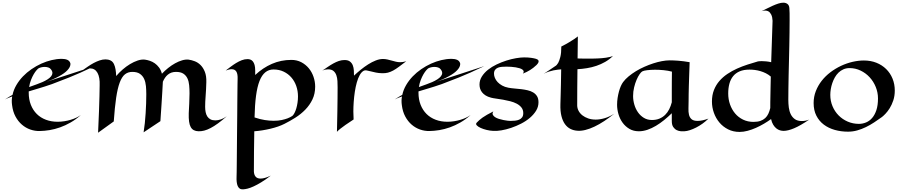

<svg xmlns="http://www.w3.org/2000/svg" viewBox="-20 -958 6726 1429"><path d="M683.1 -465.8Q627 -438.5 578.9 -417.2Q530.8 -396 494.1 -381.3Q451.7 -364.3 416 -351.1Q394 -341.8 367.4 -332.3Q340.8 -322.8 312 -313.7Q283.2 -304.7 253.2 -295.7Q223.1 -286.6 193.8 -277.8V-268.1Q193.8 -217.8 209.7 -177.7Q225.6 -137.7 253.9 -109.6Q282.2 -81.5 321.8 -66.7Q361.3 -51.8 409.2 -51.8Q434.1 -51.8 458.7 -55.7Q483.4 -59.6 505.6 -66.2Q527.8 -72.8 547.4 -82Q566.9 -91.3 582 -102.1Q544.9 -68.8 505.6 -46.4Q466.3 -23.9 427 -10Q387.7 3.9 349.4 10.3Q311 16.6 275.9 17.1Q240.2 18.1 205.8 6.1Q171.4 -5.9 143.1 -30.3Q114.7 -54.7 95.2 -91.1Q75.7 -127.4 69.8 -175.8Q67.4 -192.9 67.6 -208.7Q67.9 -224.6 70.8 -240.2Q53.7 -233.9 39.8 -228.5Q25.9 -223.1 17.1 -217.8Q31.2 -227.5 45.4 -236.1Q59.6 -244.6 73.2 -252Q81.5 -290 101.8 -324.7Q122.1 -359.4 150.6 -389.2Q179.2 -418.9 214.4 -443.1Q249.5 -467.3 287.4 -484.4Q325.2 -501.5 364.3 -510.7Q403.3 -520 439.9 -520Q464.4 -520 481.2 -512.7Q498 -505.4 503.9 -486.8Q506.8 -467.3 489.7 -444.8Q482.4 -435.1 470 -424.1Q457.5 -413.1 437.7 -400.9Q418 -388.7 390.4 -375.5Q362.8 -362.3 325.2 -349.1ZM295.9 -347.2Q316.9 -356.4 333.7 -367.2Q350.6 -377.9 360.1 -389.6Q369.6 -401.4 370.1 -414.1Q370.6 -426.8 359.9 -440.9Q352.5 -451.7 339.6 -455.8Q326.7 -460 313 -460Q300.3 -460 288.6 -457.3Q276.9 -454.6 268.1 -450.2Q262.2 -446.8 252 -435.3Q241.7 -423.8 231 -405.5Q220.2 -387.2 210.7 -363Q201.2 -338.9 196.8 -310.1Q227.5 -321.3 252.4 -330.1Q277.3 -338.9 295.9 -347.2Z M1191.9 -346.2Q1190.4 -317.4 1188 -275.4Q1185.5 -239.3 1182.4 -184.8Q1179.2 -130.4 1173.8 -56.2L1048.8 26.9Q1054.2 -5.4 1057.9 -41.7Q1061.5 -78.1 1064 -115.2Q1066.4 -152.3 1067.6 -188.7Q1068.8 -225.1 1068.8 -256.8Q1068.8 -287.1 1066.2 -316.9Q1063.5 -346.7 1053 -370.1Q1042.5 -393.6 1021.7 -408.2Q1001 -422.9 964.8 -422.9Q932.6 -422.9 909.9 -404.8Q887.2 -386.7 871.1 -343.8Q855 -300.8 844.5 -230.2Q834 -159.7 826.7 -54.2L710 29.8Q714.4 -64.5 716.8 -130.9Q719.2 -197.3 720.2 -240.2Q721.7 -290.5 721.7 -323.2Q724.1 -382.3 705.6 -415.8Q687 -449.2 648.9 -449.2Q636.7 -449.2 623.3 -445.6Q609.9 -441.9 594.7 -435.1Q613.8 -448.7 634.8 -463.1Q655.8 -477.5 677.7 -489.3Q699.7 -501 721.9 -508.5Q744.1 -516.1 765.6 -516.1Q786.1 -516.1 803 -507.8Q819.8 -499.5 828.6 -480Q836.4 -462.9 840.1 -440.7Q843.8 -418.5 844.7 -392.1Q865.7 -417 892.3 -440.2Q918.9 -463.4 947.5 -480.7Q976.1 -498 1004.9 -507.6Q1033.7 -517.1 1058.6 -514.2Q1076.2 -511.7 1095.5 -505.4Q1114.7 -499 1132.1 -486.8Q1149.4 -474.6 1163.6 -455.8Q1177.7 -437 1185.1 -409.2Q1206.1 -431.6 1231.4 -451.9Q1256.8 -472.2 1283.2 -486.8Q1309.6 -501.5 1335.4 -509Q1361.3 -516.6 1383.8 -514.2Q1405.8 -511.2 1429.4 -502.2Q1453.1 -493.2 1472.7 -473.9Q1492.2 -454.6 1504.6 -423.6Q1517.1 -392.6 1515.6 -346.2Q1514.2 -291 1510.5 -244.6Q1506.8 -198.2 1506.8 -163.1Q1506.8 -142.1 1510.5 -123.5Q1514.2 -105 1522.9 -91.3Q1531.7 -77.6 1546.4 -69.8Q1561 -62 1583 -62Q1602.5 -62 1624.3 -69.6Q1646 -77.1 1668 -92.8Q1631.8 -61 1602.3 -39.6Q1572.8 -18.1 1547.4 -4.9Q1522 8.3 1500.2 13.9Q1478.5 19.5 1458 19Q1437.5 18.6 1422.9 11Q1408.2 3.4 1399.4 -12.5Q1390.6 -28.3 1387.2 -53.5Q1383.8 -78.6 1384.8 -115.2Q1386.2 -147.5 1388.4 -186.3Q1390.6 -225.1 1390.6 -263.2Q1390.6 -294.4 1387.9 -323.5Q1385.3 -352.5 1375 -374.5Q1364.7 -396.5 1344.7 -409.7Q1324.7 -422.9 1290 -422.9Q1271 -422.9 1255.9 -417.5Q1240.7 -412.1 1228.8 -402.1Q1216.8 -392.1 1207.8 -378.7Q1198.7 -365.2 1191.9 -349.1Z M1995.6 349.1Q1956.1 379.4 1924.3 398.7Q1892.6 418 1867.4 429.4Q1842.3 440.9 1822.8 445.8Q1803.2 450.7 1788.6 451.2Q1773.4 452.1 1763.9 445.3Q1754.4 438.5 1749 426Q1743.7 413.6 1741.7 396Q1739.7 378.4 1740.7 356.9Q1741.2 348.6 1741.5 325Q1741.7 301.3 1742.2 266.4Q1742.7 231.4 1742.9 188Q1743.2 144.5 1743.7 96.4Q1744.1 48.3 1744.6 -2Q1745.1 -52.2 1745.6 -100.8Q1746.1 -149.4 1746.3 -193.6Q1746.6 -237.8 1747.1 -273.7Q1747.6 -309.6 1747.8 -334.7Q1748 -359.9 1748.5 -370.1Q1750 -406.7 1739.3 -424.8Q1728.5 -442.9 1703.6 -442.9Q1694.3 -442.9 1683.3 -440.2Q1672.4 -437.5 1659.7 -433.1Q1677.2 -446.3 1696.8 -461.2Q1716.3 -476.1 1737.1 -488.8Q1757.8 -501.5 1779.3 -509.8Q1800.8 -518.1 1822.8 -518.1Q1834 -518.1 1844.2 -514.2Q1854.5 -510.3 1862.3 -500.5Q1870.1 -490.7 1874.8 -474.4Q1879.4 -458 1879.4 -433.1V-399.9Q1936 -453.1 2003.7 -482.7Q2071.3 -512.2 2148.4 -512.2Q2189.5 -512.2 2222.2 -495.1Q2254.9 -478 2278.1 -450Q2301.3 -421.9 2313.5 -386Q2325.7 -350.1 2325.7 -313Q2325.7 -260.3 2305.4 -218Q2285.2 -175.8 2252.4 -142.1Q2219.7 -108.4 2178.7 -82.5Q2137.7 -56.6 2096.7 -36.1Q2075.7 -25.4 2048.8 -16.1Q2022 -6.8 1992.2 0.2Q1962.4 7.3 1931.6 12.2Q1900.9 17.1 1872.6 19Q1871.1 94.7 1870.4 168.5Q1869.6 242.2 1869.6 317.9Q1870.6 342.8 1882.6 356.9Q1894.5 371.1 1919.4 371.1Q1949.2 371.1 1995.6 349.1ZM2016.6 -59.1Q2050.8 -59.1 2076.7 -64.7Q2102.5 -70.3 2120.1 -77.1Q2140.6 -85 2155.8 -95.2Q2164.6 -103 2172.1 -117.7Q2179.7 -132.3 2185.3 -151.4Q2190.9 -170.4 2194.3 -193.1Q2197.8 -215.8 2197.8 -240.2Q2197.8 -281.2 2185.1 -317.6Q2172.4 -354 2148.7 -381.3Q2125 -408.7 2091.3 -424.8Q2057.6 -440.9 2015.6 -440.9Q1980.5 -440.9 1954.6 -419.9Q1928.7 -398.9 1911.6 -355.5Q1894.5 -312 1885.5 -244.4Q1876.5 -176.8 1874.5 -84Q1916 -69.8 1951.2 -64.5Q1986.3 -59.1 2016.6 -59.1Z M2614.7 -395Q2637.7 -417 2664.8 -439Q2691.9 -460.9 2720 -478.8Q2748 -496.6 2776.4 -507.8Q2804.7 -519 2829.6 -519Q2846.7 -519 2863 -515.4Q2879.4 -511.7 2895.3 -507.1Q2911.1 -502.4 2926.8 -498.8Q2942.4 -495.1 2958.5 -495.1Q2968.3 -495.1 2979 -496.6Q2989.7 -498 3003.4 -502Q2972.7 -478.5 2949.7 -461.4Q2926.8 -444.3 2906.7 -433.3Q2886.7 -422.4 2866.9 -417.2Q2847.2 -412.1 2822.8 -413.1Q2798.8 -413.6 2777.6 -418Q2756.3 -422.4 2739 -427Q2721.7 -431.6 2708.7 -433.8Q2695.8 -436 2688.5 -432.1Q2670.9 -423.3 2657.7 -399.9Q2644.5 -376.5 2635.5 -344.2Q2626.5 -312 2620.8 -274.4Q2615.2 -236.8 2612.5 -199.2Q2609.9 -161.6 2609.9 -127.7Q2609.9 -93.8 2611.8 -68.8Q2575.2 -45.4 2551.3 -28.3Q2527.3 -11.2 2513.2 0Q2496.6 13.2 2487.8 22.9Q2488.3 -6.3 2489.3 -48.1Q2490.2 -89.8 2491 -135.7Q2491.7 -181.6 2492.2 -226.8Q2492.7 -272 2492.7 -308.1Q2492.7 -331.1 2491.5 -354.7Q2490.2 -378.4 2483.4 -397.9Q2476.6 -417.5 2462.2 -429.7Q2447.8 -441.9 2421.4 -441.9Q2411.1 -441.9 2400.1 -439.7Q2389.2 -437.5 2378.4 -432.1Q2398.9 -445.8 2419.4 -460Q2439.9 -474.1 2460.7 -485.6Q2481.4 -497.1 2502.2 -504.2Q2522.9 -511.2 2544.4 -511.2Q2570.3 -511.2 2584.7 -500Q2599.1 -488.8 2605.7 -471.7Q2612.3 -454.6 2613.5 -434.1Q2614.7 -413.6 2614.7 -395Z M3584 -465.8Q3527.8 -438.5 3479.7 -417.2Q3431.6 -396 3395 -381.3Q3352.5 -364.3 3316.9 -351.1Q3294.9 -341.8 3268.3 -332.3Q3241.7 -322.8 3212.9 -313.7Q3184.1 -304.7 3154.1 -295.7Q3124 -286.6 3094.7 -277.8V-268.1Q3094.7 -217.8 3110.6 -177.7Q3126.5 -137.7 3154.8 -109.6Q3183.1 -81.5 3222.7 -66.7Q3262.2 -51.8 3310.1 -51.8Q3335 -51.8 3359.6 -55.7Q3384.3 -59.6 3406.5 -66.2Q3428.7 -72.8 3448.2 -82Q3467.8 -91.3 3482.9 -102.1Q3445.8 -68.8 3406.5 -46.4Q3367.2 -23.9 3327.9 -10Q3288.6 3.9 3250.2 10.3Q3211.9 16.6 3176.8 17.1Q3141.1 18.1 3106.7 6.1Q3072.3 -5.9 3043.9 -30.3Q3015.6 -54.7 2996.1 -91.1Q2976.6 -127.4 2970.7 -175.8Q2968.3 -192.9 2968.5 -208.7Q2968.8 -224.6 2971.7 -240.2Q2954.6 -233.9 2940.7 -228.5Q2926.8 -223.1 2918 -217.8Q2932.1 -227.5 2946.3 -236.1Q2960.4 -244.6 2974.1 -252Q2982.4 -290 3002.7 -324.7Q3022.9 -359.4 3051.5 -389.2Q3080.1 -418.9 3115.2 -443.1Q3150.4 -467.3 3188.2 -484.4Q3226.1 -501.5 3265.1 -510.7Q3304.2 -520 3340.8 -520Q3365.2 -520 3382.1 -512.7Q3398.9 -505.4 3404.8 -486.8Q3407.7 -467.3 3390.6 -444.8Q3383.3 -435.1 3370.8 -424.1Q3358.4 -413.1 3338.6 -400.9Q3318.8 -388.7 3291.3 -375.5Q3263.7 -362.3 3226.1 -349.1ZM3196.8 -347.2Q3217.8 -356.4 3234.6 -367.2Q3251.5 -377.9 3261 -389.6Q3270.5 -401.4 3271 -414.1Q3271.5 -426.8 3260.7 -440.9Q3253.4 -451.7 3240.5 -455.8Q3227.5 -460 3213.9 -460Q3201.2 -460 3189.5 -457.3Q3177.7 -454.6 3168.9 -450.2Q3163.1 -446.8 3152.8 -435.3Q3142.6 -423.8 3131.8 -405.5Q3121.1 -387.2 3111.6 -363Q3102.1 -338.9 3097.7 -310.1Q3128.4 -321.3 3153.3 -330.1Q3178.2 -338.9 3196.8 -347.2Z M3987.8 -196.8Q3987.8 -163.1 3970 -134Q3952.1 -105 3923.3 -80.6Q3894.5 -56.2 3858.2 -37.6Q3821.8 -19 3784.2 -6.3Q3746.6 6.3 3711.4 12.2Q3676.3 18.1 3649.9 16.1Q3627 15.1 3601.8 9Q3576.7 2.9 3557.4 -5.9Q3538.1 -14.6 3528.6 -24.9Q3519 -35.2 3527.8 -44.9Q3536.6 -54.2 3546.9 -63.5Q3557.1 -72.8 3571.3 -82.8Q3585.4 -92.8 3605 -104Q3624.5 -115.2 3651.9 -128.9Q3643.1 -115.2 3647.5 -105Q3651.9 -94.7 3663.8 -86.7Q3675.8 -78.6 3693.1 -73.2Q3710.4 -67.9 3727.3 -64.5Q3744.1 -61 3758.1 -59.6Q3772 -58.1 3777.8 -58.1Q3795.4 -58.1 3812.7 -59.8Q3830.1 -61.5 3843.8 -67.4Q3857.4 -73.2 3866 -84.7Q3874.5 -96.2 3874.5 -116.2Q3874.5 -140.6 3861.1 -157.7Q3847.7 -174.8 3825.9 -186.3Q3804.2 -197.8 3777.3 -204.6Q3750.5 -211.4 3723.9 -216.1Q3697.3 -220.7 3673.6 -223.9Q3649.9 -227.1 3634.8 -231Q3610.4 -237.3 3594 -247.8Q3577.6 -258.3 3567.6 -271.2Q3557.6 -284.2 3553.2 -298.8Q3548.8 -313.5 3548.8 -328.1Q3548.8 -360.8 3566.4 -388.7Q3584 -416.5 3612.3 -439Q3640.6 -461.4 3676.5 -478.5Q3712.4 -495.6 3749.3 -507.3Q3786.1 -519 3820.8 -524.9Q3855.5 -530.8 3880.9 -530.8Q3910.2 -530.8 3932.9 -527.6Q3955.6 -524.4 3969.7 -520Q3983.4 -515.6 3987.1 -508.8Q3990.7 -502 3987.1 -493.2Q3983.4 -484.4 3973.1 -474.1Q3962.9 -463.9 3948.7 -453.1Q3937.5 -444.3 3924.8 -436.5Q3913.6 -429.7 3899.9 -422.6Q3886.2 -415.5 3871.6 -410.2Q3878.9 -419.4 3877.7 -426.8Q3876.5 -434.1 3868.7 -439.9Q3860.8 -445.8 3847.7 -450Q3834.5 -454.1 3818.4 -456.8Q3802.2 -459.5 3784.4 -460.7Q3766.6 -461.9 3749.5 -461.9Q3732.9 -461.9 3716.3 -460.7Q3699.7 -459.5 3686.5 -454.3Q3673.3 -449.2 3665 -438.5Q3656.7 -427.7 3656.7 -409.2Q3656.7 -394 3663.6 -377.7Q3670.4 -361.3 3683.8 -346.9Q3697.3 -332.5 3717.3 -321.3Q3737.3 -310.1 3763.7 -305.2Q3784.2 -301.3 3809.1 -299.3Q3834 -297.4 3858.9 -294.4Q3883.8 -291.5 3907 -286.1Q3930.2 -280.8 3948.2 -270Q3966.3 -259.3 3977.1 -241.7Q3987.8 -224.1 3987.8 -196.8Z M4551.8 -111.8Q4513.7 -81.1 4476.6 -56.6Q4439.5 -32.2 4404.5 -15.6Q4369.6 1 4337.6 9Q4305.7 17.1 4277.8 15.1Q4249.5 13.2 4225.8 1.5Q4202.1 -10.3 4185.1 -33.7Q4168 -57.1 4158.7 -93.8Q4149.4 -130.4 4150.9 -182.1Q4151.4 -210 4152.8 -248Q4153.8 -280.8 4154.8 -329.1Q4155.8 -377.4 4156.7 -441.9Q4146.5 -440.9 4131.6 -439.5Q4116.7 -438 4099.4 -434.3Q4082 -430.7 4063.5 -424.6Q4044.9 -418.5 4026.9 -409.2Q4041.5 -418.5 4056.4 -428.2Q4071.3 -438 4083.5 -446.3Q4097.7 -455.6 4110.8 -464.8Q4124 -471.7 4134.3 -489.7Q4143.1 -505.4 4150.4 -534.2Q4157.7 -563 4157.7 -611.8Q4191.9 -628.9 4215.3 -643.1Q4238.8 -657.2 4253.4 -667Q4270.5 -678.7 4280.8 -687L4278.8 -522.9Q4291.5 -522.5 4303.7 -522.2Q4315.9 -522 4325.2 -522H4345.7Q4387.7 -521 4425.3 -522.9Q4441.4 -523.4 4458.3 -524.9Q4475.1 -526.4 4490.7 -528.6Q4506.3 -530.8 4519.8 -534.2Q4533.2 -537.6 4542.5 -542Q4516.1 -515.6 4484.6 -497.6Q4453.1 -479.5 4418.9 -468Q4384.8 -456.5 4348.9 -450.7Q4313 -444.8 4277.8 -442.9Q4276.9 -373 4276.4 -305.7Q4275.9 -238.3 4275.9 -172.9Q4276.4 -151.4 4286.6 -132.3Q4296.9 -113.3 4315.2 -99.1Q4333.5 -85 4358.4 -76.4Q4383.3 -67.9 4413.6 -67.9Q4444.3 -67.9 4479.7 -78.1Q4515.1 -88.4 4551.8 -111.8Z M5252.9 -75.2Q5232.4 -54.7 5208.7 -37.8Q5185.1 -21 5161.1 -8.8Q5137.2 3.4 5114.7 10.7Q5092.3 18.1 5073.7 19Q5063.5 20 5047.4 18.8Q5031.2 17.6 5016.4 10.3Q5001.5 2.9 4990.7 -12.7Q4980 -28.3 4980 -57.1V-115.2Q4953.1 -88.9 4923.3 -64.7Q4893.6 -40.5 4862.1 -21.7Q4830.6 -2.9 4798.3 8.1Q4766.1 19 4734.9 19Q4694.8 19 4664.6 1.2Q4634.3 -16.6 4613.8 -44.9Q4593.3 -73.2 4583 -108.4Q4572.8 -143.6 4572.8 -178.2Q4572.8 -204.1 4576.7 -229.2Q4580.6 -254.4 4586.7 -276.9Q4592.8 -299.3 4600.8 -317.4Q4608.9 -335.4 4617.7 -347.2Q4633.8 -369.1 4658.7 -389.6Q4683.6 -410.2 4713.1 -428.2Q4742.7 -446.3 4775.9 -460.9Q4809.1 -475.6 4842 -486.3Q4875 -497.1 4906.2 -502.9Q4937.5 -508.8 4963.9 -508.8Q4991.2 -508.8 5028.3 -506.1Q5065.4 -503.4 5112.8 -495.1Q5110.8 -439 5109.4 -396Q5107.9 -353 5106.9 -319.1Q5106 -285.2 5105.5 -257.3Q5105 -229.5 5105 -203.1Q5105 -176.3 5104 -150.4Q5103 -124.5 5107.9 -104Q5112.8 -83.5 5127.2 -70.8Q5141.6 -58.1 5171.9 -58.1Q5189.9 -58.1 5210.4 -62.7Q5231 -67.4 5252.9 -75.2ZM4981 -424.8Q4951.7 -432.6 4918.5 -435.8Q4885.3 -439 4855 -439Q4838.4 -439 4823.5 -438Q4808.6 -437 4796.4 -435.5Q4784.2 -434.1 4774.9 -431.9Q4765.6 -429.7 4760.7 -426.8Q4752 -422.4 4740.2 -405.5Q4728.5 -388.7 4717.8 -363.8Q4707 -338.9 4699.5 -307.6Q4691.9 -276.4 4691.9 -243.2Q4691.9 -211.4 4701.2 -179.4Q4710.4 -147.5 4728.3 -122.1Q4746.1 -96.7 4772.2 -80.8Q4798.3 -64.9 4832 -64.9Q4863.8 -64.9 4888.2 -75.2Q4912.6 -85.4 4930.7 -103.3Q4948.7 -121.1 4960.7 -145Q4972.7 -168.9 4980 -196.8Q4980 -217.3 4980 -240.5Q4980 -263.7 4980 -291.5Q4980 -319.3 4980.2 -352.3Q4980.5 -385.3 4981 -424.8Z M6002.9 -67.9Q5937 -22.9 5890.6 -3.4Q5844.2 16.1 5812 16.1Q5798.8 16.1 5784.9 12Q5771 7.8 5758.3 -2.2Q5745.6 -12.2 5735.1 -29.1Q5724.6 -45.9 5718.8 -71.8Q5694.8 -54.2 5665.8 -37.1Q5636.7 -20 5606 -6.3Q5575.2 7.3 5544.2 15.6Q5513.2 23.9 5484.9 23.9Q5437 23.9 5398.9 4.6Q5360.8 -14.6 5334.2 -46.4Q5307.6 -78.1 5293.2 -118.7Q5278.8 -159.2 5278.8 -202.1Q5278.8 -250 5293.7 -287.8Q5308.6 -325.7 5334.2 -355.2Q5359.9 -384.8 5393.6 -407.5Q5427.2 -430.2 5465.3 -447.3Q5503.4 -464.4 5543.5 -477.3Q5583.5 -490.2 5621.1 -501Q5624.5 -501.5 5629.4 -502Q5633.3 -502.4 5638.9 -502.7Q5644.5 -502.9 5651.9 -502.9Q5665.5 -502.9 5682.9 -501.2Q5700.2 -499.5 5719.7 -495.1L5730 -803.2Q5729 -830.1 5720.2 -849.1Q5716.3 -856.9 5710.4 -864Q5704.6 -871.1 5696 -875Q5687.5 -878.9 5675.5 -879.4Q5663.6 -879.9 5647.9 -875Q5667 -883.8 5688.5 -894.8Q5710 -905.8 5731.2 -915.3Q5752.4 -924.8 5772.7 -931.4Q5793 -938 5810.1 -938Q5828.6 -938 5841.1 -928.2Q5853.5 -918.5 5855 -897.9Q5856.4 -884.3 5856.7 -860.4Q5856.9 -836.4 5856.9 -803.2Q5856.9 -763.7 5856.2 -715.1Q5855.5 -666.5 5854.5 -613.8Q5853.5 -561 5852.1 -506.3Q5850.6 -451.7 5849.6 -399.4Q5848.6 -347.2 5847.9 -300Q5847.2 -252.9 5847.2 -215.8Q5847.2 -186.5 5850.8 -158.2Q5854.5 -129.9 5865.5 -107.4Q5876.5 -85 5896.2 -71Q5916 -57.1 5948.7 -57.1Q5960.9 -57.1 5974.4 -59.6Q5987.8 -62 6002.9 -67.9ZM5716.8 -388.2Q5699.7 -402.8 5680.2 -412.6Q5660.6 -422.4 5639.9 -428.5Q5619.1 -434.6 5598.4 -437.3Q5577.6 -439.9 5558.1 -439.9Q5515.6 -439.9 5485.6 -427.2Q5455.6 -414.6 5436.5 -391.1Q5417.5 -367.7 5408.7 -335Q5399.9 -302.2 5399.9 -262.2Q5399.9 -219.2 5413.3 -180.9Q5426.8 -142.6 5451.2 -113.5Q5475.6 -84.5 5510.5 -67.6Q5545.4 -50.8 5587.9 -50.8Q5618.2 -50.8 5639.6 -58.3Q5661.1 -65.9 5675.5 -79.3Q5689.9 -92.8 5698.7 -111.8Q5707.5 -130.9 5712.9 -153.8Q5712.9 -172.9 5713.1 -198.5Q5713.4 -224.1 5714.1 -254.2Q5714.8 -284.2 5715.3 -318.1Q5715.8 -352.1 5716.8 -388.2Z M6639.6 -284.2Q6639.6 -243.7 6628.4 -210.4Q6617.2 -177.2 6601.6 -152.3Q6585.9 -127.4 6569.8 -110.8Q6553.7 -94.2 6543.9 -86.9Q6515.6 -66.4 6485.8 -46.9Q6456.1 -27.3 6424.6 -12Q6393.1 3.4 6359.9 12.7Q6326.7 22 6291.5 22Q6239.3 22 6192.6 8.8Q6146 -4.4 6111.1 -30.8Q6076.2 -57.1 6055.9 -97.2Q6035.6 -137.2 6035.6 -190.9Q6035.6 -238.3 6052 -280Q6068.4 -321.8 6095.9 -356.9Q6123.5 -392.1 6160.6 -420.2Q6197.8 -448.2 6239.3 -467.8Q6280.8 -487.3 6324.7 -497.6Q6368.7 -507.8 6409.7 -507.8Q6460.4 -507.8 6502.7 -491Q6544.9 -474.1 6575.4 -444.1Q6606 -414.1 6622.8 -373Q6639.6 -332 6639.6 -284.2ZM6302.7 -451.2Q6277.8 -451.2 6257.3 -442.1Q6236.8 -433.1 6220.9 -417.7Q6205.1 -402.3 6193.6 -382.1Q6182.1 -361.8 6174.6 -339.6Q6167 -317.4 6163.3 -294.7Q6159.7 -272 6159.7 -252Q6159.7 -206.5 6176.3 -167.2Q6192.9 -127.9 6221.9 -98.6Q6251 -69.3 6289.8 -52.7Q6328.6 -36.1 6372.6 -36.1Q6399.9 -36.1 6425.5 -46.6Q6451.2 -57.1 6470.9 -79.8Q6490.7 -102.5 6502.7 -138.4Q6514.6 -174.3 6514.6 -225.1Q6514.6 -269.5 6498 -310.5Q6481.4 -351.6 6452.6 -382.8Q6423.8 -414.1 6385.3 -432.6Q6346.7 -451.2 6302.7 -451.2Z"/></svg>

Font: Eagle Lake
Style: Regular
Weight: 400
Designer: Astigmatic (AOETI)
Foundry: Astigmatic (AOETI)
Version: Version 1.000